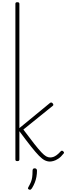

<svg xmlns="http://www.w3.org/2000/svg" viewBox="-20 -1440 604 1734"><path d="M136 15Q127 15 123 11.5Q119 8 119 0V-1405Q119 -1413 123 -1416.5Q127 -1420 136 -1420Q146 -1420 150.5 -1416.5Q155 -1413 155 -1405V-283L430 -509Q438 -516 445 -514Q452 -512 456 -506Q460 -502 461.5 -495.5Q463 -489 456 -484L191 -270Q250 -191 289 -141.5Q328 -92 353.5 -65Q379 -38 397 -28Q415 -18 433 -18Q447 -18 461 -22.5Q475 -27 491.5 -39Q508 -51 528 -73Q533 -79 539 -79Q545 -79 550 -74Q555 -70 557.5 -64.5Q560 -59 555 -54Q530 -22 506 -6.5Q482 9 462.5 14Q443 19 431 19Q407 19 384 7.5Q361 -4 332 -33.5Q303 -63 260.5 -116.5Q218 -170 155 -255V0Q155 8 150.5 11.5Q146 15 136 15ZM243 272Q233 268 232.5 262.5Q232 257 239 245Q252 222 259.5 203.5Q267 185 270.5 161.5Q274 138 274 101Q274 93 278 86.5Q282 80 293 80Q304 80 309 86.5Q314 93 314 101Q314 129 309 157Q304 185 293.5 211Q283 237 268 261Q263 268 257.5 272Q252 276 243 272Z"/></svg>

Font: Playwrite BE WAL Thin
Style: Regular
Weight: 250
Version: Version 1.002